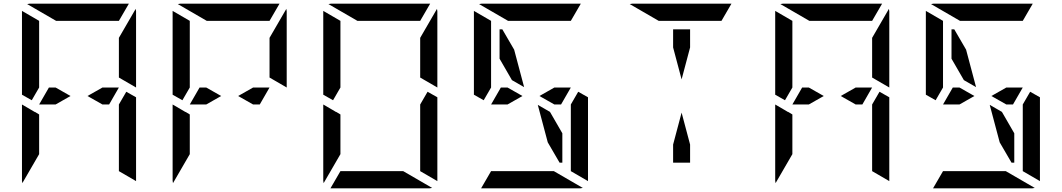

<svg xmlns="http://www.w3.org/2000/svg" viewBox="-20 -1020 5752 1040"><path d="M624 -782V-815L715 -972Q717 -964 717 -959V-546L624 -600V-607ZM535 -546H624L571 -454H535L454 -500ZM281 -454H238H192L245 -546H281L362 -500ZM717 -493V-41Q717 -41 717 -39L624 -93V-95V-103V-139V-218V-454L664 -523ZM99 -507V-959Q99 -959 99 -961L192 -907V-905V-895V-861V-782V-578V-546L152 -477ZM192 -218V-185L101 -28Q99 -36 99 -41V-454L147 -426L169 -413V-414L192 -400ZM284 -907 127 -998Q135 -1000 140 -1000H676Q676 -1000 678 -1000L624 -907H621H590H454H362Z M1440 -782V-815L1531 -972Q1533 -964 1533 -959V-546L1440 -600V-607ZM1351 -546H1440L1387 -454H1351L1270 -500ZM1097 -454H1054H1008L1061 -546H1097L1178 -500ZM915 -507V-959Q915 -959 915 -961L1008 -907V-905V-895V-861V-782V-578V-546L968 -477ZM1008 -218V-185L917 -28Q915 -36 915 -41V-454L963 -426L985 -413V-414L1008 -400ZM1100 -907 943 -998Q951 -1000 956 -1000H1492Q1492 -1000 1494 -1000L1440 -907H1437H1406H1270H1178Z M2256 -782V-815L2347 -972Q2349 -964 2349 -959V-546L2256 -600V-607ZM2349 -493V-41Q2349 -41 2349 -39L2256 -93V-95V-103V-139V-218V-454L2296 -523ZM1731 -507V-959Q1731 -959 1731 -961L1824 -907V-905V-895V-861V-782V-578V-546L1784 -477ZM1824 -218V-185L1733 -28Q1731 -36 1731 -41V-454L1779 -426L1801 -413V-414L1824 -400ZM2164 -93 2321 -2Q2313 0 2308 0H1772Q1772 0 1770 0L1824 -93H1827H1858H1994H2086ZM1916 -907 1759 -998Q1767 -1000 1772 -1000H2308Q2308 -1000 2310 -1000L2256 -907H2253H2222H2086H1994Z M2983 -546H3072L3019 -454H2983L2902 -500ZM2729 -454H2686H2640L2693 -546H2729L2810 -500ZM2686 -861H2701L2765 -751L2819 -548L2753 -586L2686 -702ZM3165 -493V-41Q3165 -41 3165 -39L3072 -93V-95V-103V-139V-218V-454L3112 -523ZM2547 -507V-959Q2547 -959 2547 -961L2640 -907V-905V-895V-861V-782V-578V-546L2600 -477ZM3026 -298V-139H3011L2947 -249L2893 -452L2959 -414ZM2980 -93 3137 -2Q3129 0 3124 0H2588Q2588 0 2586 0L2640 -93H2643H2674H2810H2902ZM2732 -907 2575 -998Q2583 -1000 2588 -1000H3124Q3124 -1000 3126 -1000L3072 -907H3069H3038H2902H2810Z M3626 -763V-861H3718V-763L3672 -590ZM3548 -907 3391 -998Q3399 -1000 3404 -1000H3940Q3940 -1000 3942 -1000L3888 -907H3885H3854H3718H3626ZM3718 -237V-139H3626V-237L3672 -410Z M4704 -782V-815L4795 -972Q4797 -964 4797 -959V-546L4704 -600V-607ZM4615 -546H4704L4651 -454H4615L4534 -500ZM4361 -454H4318H4272L4325 -546H4361L4442 -500ZM4797 -493V-41Q4797 -41 4797 -39L4704 -93V-95V-103V-139V-218V-454L4744 -523ZM4179 -507V-959Q4179 -959 4179 -961L4272 -907V-905V-895V-861V-782V-578V-546L4232 -477ZM4272 -218V-185L4181 -28Q4179 -36 4179 -41V-454L4227 -426L4249 -413V-414L4272 -400ZM4364 -907 4207 -998Q4215 -1000 4220 -1000H4756Q4756 -1000 4758 -1000L4704 -907H4701H4670H4534H4442Z M5431 -546H5520L5467 -454H5431L5350 -500ZM5177 -454H5134H5088L5141 -546H5177L5258 -500ZM5134 -861H5149L5213 -751L5267 -548L5201 -586L5134 -702ZM5613 -493V-41Q5613 -41 5613 -39L5520 -93V-95V-103V-139V-218V-454L5560 -523ZM4995 -507V-959Q4995 -959 4995 -961L5088 -907V-905V-895V-861V-782V-578V-546L5048 -477ZM5474 -298V-139H5459L5395 -249L5341 -452L5407 -414ZM5428 -93 5585 -2Q5577 0 5572 0H5036Q5036 0 5034 0L5088 -93H5091H5122H5258H5350ZM5180 -907 5023 -998Q5031 -1000 5036 -1000H5572Q5572 -1000 5574 -1000L5520 -907H5517H5486H5350H5258Z"/></svg>

Font: DSEG14 Modern Mini
Style: Regular
Weight: 400
Designer: Keshikan(Twitter:@keshinomi_88pro)
Version: Version 0.46